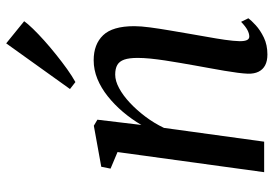

<svg xmlns="http://www.w3.org/2000/svg" viewBox="-152 -721 884 620"><g transform="rotate(-90 290.0 -411.0)"><path d="M196.5 -396.5Q215 -428 238.5 -455.8Q262 -483.5 289 -505Q316 -526.5 345.2 -538.5Q374.5 -550.5 405.5 -550.5Q457 -550.5 486.2 -520Q515.5 -489.5 515.5 -419.5Q515.5 -398.5 511.5 -368.5Q507.5 -338.5 501.8 -305.2Q496 -272 491 -242Q486.5 -214.5 481 -184.5Q475.5 -154.5 471.5 -126.8Q467.5 -99 467 -79Q467 -62.5 470.8 -55.2Q474.5 -48 482 -48Q491.5 -48 503 -54Q514.5 -60 529.5 -74.5L541 -51Q534.5 -42 518.5 -27.2Q502.5 -12.5 478.8 -1Q455 10.5 424 10.5Q403 10.5 389.2 3.2Q375.5 -4 368.5 -18Q361.5 -32 362 -52.5Q362.5 -66 365 -85.5Q367.5 -105 371.5 -128.5Q375.5 -152 380 -176.5Q384.5 -201 388.5 -223.5Q392.5 -246.5 396.8 -271Q401 -295.5 404.8 -320.2Q408.5 -345 410.8 -367.5Q413 -390 413 -408.5Q413 -436 407.5 -451.8Q402 -467.5 390.2 -474.2Q378.5 -481 359 -481Q338.5 -481 315 -468.2Q291.5 -455.5 268 -433.5Q244.5 -411.5 223.2 -383.2Q202 -355 187 -323.5L142.5 0H44L109 -473.5L55.5 -496L61.5 -526L194 -550L213.5 -538.5ZM312.5 -627 460 -833 531.5 -775Q523.5 -763.5 507 -746.5Q490.5 -729.5 468.8 -710Q447 -690.5 423.2 -671.5Q399.5 -652.5 376.8 -636.2Q354 -620 335 -609.5Z"/></g></svg>

Font: Merriweather 60pt
Style: Italic
Weight: 400
Italic angle: -7.8°
Version: Version 2.101